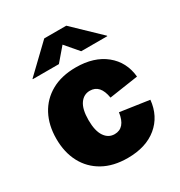

<svg xmlns="http://www.w3.org/2000/svg" viewBox="-182 -898 968 1033"><g transform="rotate(-30 301.5 -381.0)"><path d="M312.5 9.8Q223.6 9.8 160.4 -25.6Q97.2 -61 63.7 -124.3Q30.3 -187.5 30.3 -271.5Q30.3 -355.5 63.7 -418.7Q97.2 -481.9 160.4 -517.3Q223.6 -552.7 312.5 -552.7Q425.3 -552.7 494.9 -496.3Q564.5 -439.9 573.7 -345.2L393.6 -318.4Q379.4 -406.2 315.4 -406.2Q276.9 -406.2 253.7 -373Q230.5 -339.8 230.5 -272.5Q230.5 -205.6 253.7 -171.1Q276.9 -136.7 315.4 -136.7Q380.9 -136.7 393.6 -227.5L573.7 -201.2Q564 -104 495.1 -47.1Q426.3 9.8 312.5 9.8ZM243.2 -613.3H81.1V-616.2L244.1 -772.5H380.9L543.9 -616.2V-613.3H381.8L312.5 -694.3Z"/></g></svg>

Font: Inter Black
Style: Regular
Weight: 900
Designer: Rasmus Andersson
Foundry: rsms
Version: Version 4.000;git-a52131595